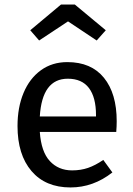

<svg xmlns="http://www.w3.org/2000/svg" viewBox="-20 -812 584 844"><path d="M491 -232H155Q161 -145 199 -104Q237 -63 297 -63Q335 -63 367 -74Q399 -85 434 -109L474 -54Q390 12 290 12Q180 12 118.5 -60Q57 -132 57 -258Q57 -340 83.5 -403.5Q110 -467 159.5 -503Q209 -539 276 -539Q381 -539 437 -470Q493 -401 493 -279Q493 -256 491 -232ZM402 -306Q402 -384 371 -425Q340 -466 278 -466Q165 -466 155 -300H402ZM113 -679 248 -792H309L445 -679L405 -634L279 -718L152 -634Z"/></svg>

Font: FiraGO
Style: Regular
Weight: 400
Designer: bBox Type
Foundry: bBox Type GmbH
Version: Version 1.001;April 20, 2020;FontCreator 12.0.0.2555 64-bit